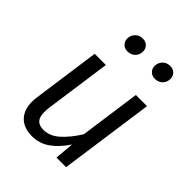

<svg xmlns="http://www.w3.org/2000/svg" viewBox="-218 -877 1006 1006"><g transform="rotate(45 284.5 -374.5)"><path d="M69 -117Q69 -135 72 -153L124 -526H207L155 -156Q153 -144 153 -123Q153 -87 168.5 -70.5Q184 -54 215 -54Q262 -54 303 -90.5Q344 -127 382 -188L429 -526H512L438 0H367L376 -106Q338 -49 294.5 -18.5Q251 12 197 12Q136 12 102.5 -22Q69 -56 69 -117ZM188 -703Q188 -728 204.5 -744.5Q221 -761 246 -761Q268 -761 281.5 -747.5Q295 -734 295 -714Q295 -689 278.5 -672.5Q262 -656 237 -656Q215 -656 201.5 -669.5Q188 -683 188 -703ZM391 -703Q391 -728 407.5 -744.5Q424 -761 449 -761Q471 -761 484.5 -747.5Q498 -734 498 -714Q498 -689 481.5 -672.5Q465 -656 440 -656Q418 -656 404.5 -669.5Q391 -683 391 -703Z"/></g></svg>

Font: FiraGO Book
Style: Italic
Weight: 350
Italic angle: -8°
Designer: bBox Type GmbH
Foundry: bBox Type GmbH
Version: Version 1.001